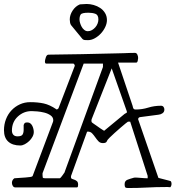

<svg xmlns="http://www.w3.org/2000/svg" viewBox="-22 -938 889 966"><path d="M38 -18Q38 -32 50 -41Q62 -42 77.5 -43Q93 -44 106.5 -45Q120 -46 130 -47.5Q140 -49 142 -52L245 -326Q245 -328 245.5 -329.5Q246 -331 246 -333Q246 -348 232.5 -357.5Q219 -367 201 -371.5Q183 -376 165 -377.5Q147 -379 137 -379Q97 -379 67.5 -351.5Q38 -324 38 -281Q38 -268 45 -260Q52 -252 66 -252Q86 -252 91.5 -261Q97 -270 97 -285V-309Q100 -318 104 -320Q108 -322 116 -322Q125 -322 131 -317Q137 -312 140.5 -305Q144 -298 146 -289.5Q148 -281 148 -274Q148 -262 141.5 -250Q135 -238 125 -228.5Q115 -219 103 -212.5Q91 -206 80 -206Q41 -206 19.5 -225.5Q-2 -245 -2 -283Q-2 -312 8 -338Q18 -364 36 -383Q54 -402 78 -413Q102 -424 130 -424Q168 -424 198 -417.5Q228 -411 262 -388Q262 -388 264 -387Q265 -387 269 -390Q273 -393 273 -395L354 -606V-609Q354 -611 351.5 -614.5Q349 -618 347 -618H211Q206 -618 205 -622Q204 -626 204 -629Q204 -635 208.5 -649Q213 -663 222 -663Q321 -664 387.5 -665.5Q454 -667 497 -668Q540 -669 564 -669.5Q588 -670 603.5 -670.5Q619 -671 629.5 -671.5Q640 -672 657 -672Q665 -672 669 -663.5Q673 -655 673 -646Q673 -642 671 -632.5Q669 -623 663 -623H572L645 -406Q647 -395 650 -391Q653 -387 661 -387Q693 -387 723.5 -396.5Q754 -406 788 -406Q796 -406 800.5 -400.5Q805 -395 805 -387Q805 -375 796 -368.5Q787 -362 776 -361L685 -349Q680 -349 676.5 -346Q673 -343 673 -338L775 -43L829 -29Q837 -28 839 -23.5Q841 -19 841 -13Q841 -3 835 4Q828 3 822.5 3Q817 3 811 3Q762 3 717.5 5.5Q673 8 622 8Q611 8 608 4Q605 0 605 -11Q605 -28 619 -33.5Q633 -39 652 -44Q656 -45 665.5 -44.5Q675 -44 686 -43Q697 -42 706.5 -41.5Q716 -41 721 -41V-53L633 -326H622Q621 -326 610 -317Q599 -308 584.5 -295.5Q570 -283 554.5 -269Q539 -255 530 -246Q519 -236 515.5 -227Q512 -218 496 -218Q482 -218 473.5 -227Q465 -236 457.5 -247Q450 -258 441.5 -267Q433 -276 419 -276Q418 -276 418 -275.5Q418 -275 417 -275H416L337 -57Q336 -56 335.5 -53Q335 -50 335 -48Q335 -40 340.5 -38Q346 -36 353 -33.5Q360 -31 365.5 -26Q371 -21 371 -8Q371 -4 370 0.5Q369 5 364 5H56Q47 5 42.5 -2.5Q38 -10 38 -18ZM192 -57Q192 -50 193 -45.5Q194 -41 205 -41H279Q280 -41 284 -45Q288 -49 291.5 -54.5Q295 -60 298.5 -64.5Q302 -69 302 -69L496 -601V-618H399L193 -69Q192 -69 192 -64Q192 -59 192 -57ZM438 -332Q438 -324 440.5 -322Q443 -320 450 -315Q456 -311 464.5 -305Q473 -299 481.5 -293Q490 -287 496 -283.5Q502 -280 502 -280L605 -365Q609 -367 613 -369.5Q617 -372 617 -374Q617 -374 616 -376V-378L540 -594L439 -338Q439 -337 438.5 -335Q438 -333 438 -332ZM329 -840Q329 -863 343.5 -885Q358 -907 380 -916Q383 -916 396.5 -917Q410 -918 414 -918Q431 -918 449 -913Q467 -908 482 -898Q497 -888 506.5 -872.5Q516 -857 516 -837Q516 -820 507.5 -802Q499 -784 485.5 -769.5Q472 -755 455 -745.5Q438 -736 421 -736Q415 -736 406 -736.5Q397 -737 392 -743L336 -811Q332 -816 330.5 -824.5Q329 -833 329 -840ZM378 -840Q378 -832 381 -822Q384 -812 389 -803Q394 -794 402 -787.5Q410 -781 420 -781Q431 -781 440.5 -786.5Q450 -792 457.5 -800.5Q465 -809 469 -819.5Q473 -830 473 -840Q473 -863 458 -868.5Q443 -874 423 -874Q390 -874 384 -865Q378 -856 378 -840Z"/></svg>

Font: Miltonian
Style: Regular
Weight: 400
Designer: Pablo Impallari
Foundry: Pablo Impallari
Version: Version 1.008